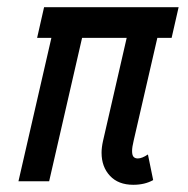

<svg xmlns="http://www.w3.org/2000/svg" viewBox="-20 -508 527 538"><path d="M264.6 -80.1Q264.6 -94.7 268.6 -112.8L335 -401.9H210L117.7 0H31.7L124 -401.9H84L103.5 -487.8H480.5L460.9 -401.9H420.9L354.5 -113.8Q350.1 -95.7 350.1 -85Q350.1 -73.2 354.2 -68.6Q358.4 -64 366.2 -64Q377.9 -64 394.5 -75.2L409.2 -3.4Q385.7 9.8 353.5 9.8Q311.5 9.8 288.1 -15.4Q264.6 -40.5 264.6 -80.1Z"/></svg>

Font: Acari Sans Medium
Style: Italic
Weight: 500
Italic angle: -13°
Designer: Alfredo Marco Pradil and Stefan Peev
Foundry: Hanken Design Co.
Version: Version 1.045